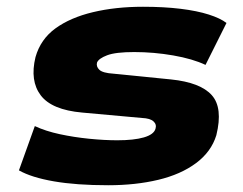

<svg xmlns="http://www.w3.org/2000/svg" viewBox="-20 -537 718 568"><path d="M300 11Q206 11 139.5 -0.5Q73 -12 36 -33L83 -164Q115 -149 157 -140Q199 -131 244 -126.5Q289 -122 327 -122Q376 -122 405.5 -130.5Q435 -139 440 -156Q444 -169 434 -178Q424 -187 400 -188L223 -204Q133 -212 100.5 -255Q68 -298 85 -368Q100 -421 144 -453Q188 -485 255 -501Q322 -517 403 -517Q465 -517 514 -511Q563 -505 597.5 -494Q632 -483 650 -469L588 -345Q550 -363 492.5 -373Q435 -383 377 -383Q322 -383 297 -373.5Q272 -364 267 -352Q264 -340 274 -330.5Q284 -321 316 -319L486 -302Q573 -293 606.5 -255.5Q640 -218 620 -137Q605 -88 560 -54.5Q515 -21 448 -5Q381 11 300 11Z"/></svg>

Font: Nunito Sans 7pt Expanded Black
Style: Italic
Weight: 900
Width: 7
Italic angle: -9°
Designer: Vernon Adams
Foundry: Vernon Adams
Version: Version 3.101;gftools[0.9.27]